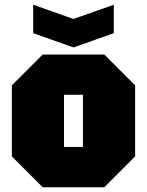

<svg xmlns="http://www.w3.org/2000/svg" viewBox="-20 -790 620 810"><path d="M30 -130V-430L160 -560H420L550 -430V-130L420 0H160ZM250 -170H330V-390H250ZM460 -770V-650L290 -590L120 -650V-770L290 -710Z"/></svg>

Font: Tektur SemiCondensed Black
Style: Regular
Weight: 900
Width: 4
Designer: Adam Jagosz
Foundry: Adam Jagosz
Version: Version 1.005;gftools[0.9.30]